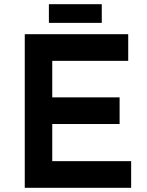

<svg xmlns="http://www.w3.org/2000/svg" viewBox="-20 -895 702 915"><path d="M98 -732H591V-605H229V-431H550V-304H229V-127H605V0H98ZM213 -875H465V-786H213Z"/></svg>

Font: Reem Kufi SemiBold
Style: Regular
Weight: 600
Designer: Khaled Hosny
Version: Version 1.001